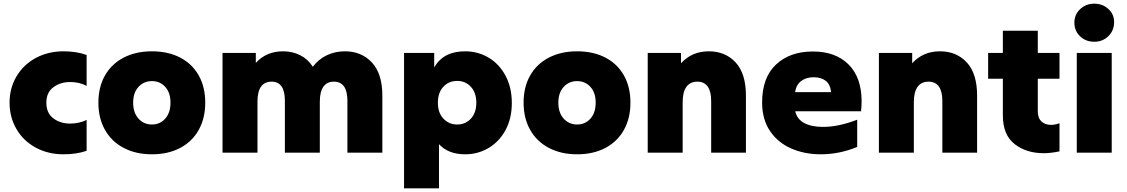

<svg xmlns="http://www.w3.org/2000/svg" viewBox="-20 -830 6127 1044"><path d="M32 -272Q32 -351 70 -415Q108 -479 175 -515Q242 -551 325 -551Q397 -551 451 -531V-363Q412 -384 362 -384Q308 -384 270 -355.5Q232 -327 232 -272Q232 -215 270 -186.5Q308 -158 362 -158Q386 -158 410 -163.5Q434 -169 451 -178V-10Q397 9 325 9Q242 9 175 -27Q108 -63 70 -127.5Q32 -192 32 -272Z M515 -272Q515 -357 551 -420Q587 -483 653 -517Q719 -551 806 -551Q894 -551 959.5 -517Q1025 -483 1060.5 -420Q1096 -357 1096 -272Q1096 -187 1060.5 -123.5Q1025 -60 959.5 -25.5Q894 9 806 9Q719 9 653 -25.5Q587 -60 551 -123.5Q515 -187 515 -272ZM907 -272Q907 -326 878.5 -357.5Q850 -389 806 -389Q762 -389 733 -357.5Q704 -326 704 -272Q704 -217 733 -185Q762 -153 806 -153Q850 -153 878.5 -185Q907 -217 907 -272Z M2059 -310V0H1869V-282Q1869 -386 1795 -386Q1758 -386 1738.5 -358.5Q1719 -331 1719 -277V0H1529V-282Q1529 -386 1457 -386Q1380 -386 1380 -277V0H1190V-542H1371V-488Q1428 -551 1520 -551Q1570 -551 1612 -530Q1654 -509 1681 -467Q1712 -508 1757 -529.5Q1802 -551 1855 -551Q1946 -551 2002.5 -490Q2059 -429 2059 -310Z M2763 -270Q2763 -186 2729 -123Q2695 -60 2637 -25.5Q2579 9 2509 9Q2418 9 2367 -46V194H2177V-542H2341V-463Q2390 -551 2509 -551Q2579 -551 2637 -516.5Q2695 -482 2729 -418Q2763 -354 2763 -270ZM2361 -271Q2361 -217 2391 -185Q2421 -153 2466 -153Q2511 -153 2540.5 -185Q2570 -217 2570 -271Q2570 -326 2540.5 -358Q2511 -390 2466 -390Q2420 -390 2390.5 -358Q2361 -326 2361 -271Z M2827 -272Q2827 -357 2863 -420Q2899 -483 2965 -517Q3031 -551 3118 -551Q3206 -551 3271.5 -517Q3337 -483 3372.5 -420Q3408 -357 3408 -272Q3408 -187 3372.5 -123.5Q3337 -60 3271.5 -25.5Q3206 9 3118 9Q3031 9 2965 -25.5Q2899 -60 2863 -123.5Q2827 -187 2827 -272ZM3219 -272Q3219 -326 3190.5 -357.5Q3162 -389 3118 -389Q3074 -389 3045 -357.5Q3016 -326 3016 -272Q3016 -217 3045 -185Q3074 -153 3118 -153Q3162 -153 3190.5 -185Q3219 -217 3219 -272Z M3502 -542H3683V-486Q3742 -551 3834 -551Q3924 -551 3980 -490.5Q4036 -430 4036 -310V0H3847V-281Q3847 -333 3828 -359.5Q3809 -386 3772 -386Q3733 -386 3712.5 -358Q3692 -330 3692 -275V0H3502Z M4124 -273Q4124 -408 4199.5 -479Q4275 -550 4400 -550Q4524 -550 4594.5 -479Q4665 -408 4665 -279Q4665 -254 4662 -225H4304Q4314 -182 4353 -161Q4392 -140 4456 -140Q4539 -140 4641 -179V-31Q4544 9 4443 9Q4355 9 4282.5 -22.5Q4210 -54 4167 -117.5Q4124 -181 4124 -273ZM4404 -410Q4364 -410 4337 -390Q4310 -370 4303 -329H4499Q4495 -371 4470 -390.5Q4445 -410 4404 -410Z M4759 -542H4940V-486Q4999 -551 5091 -551Q5181 -551 5237 -490.5Q5293 -430 5293 -310V0H5104V-281Q5104 -333 5085 -359.5Q5066 -386 5029 -386Q4990 -386 4969.5 -358Q4949 -330 4949 -275V0H4759Z M5353 -542H5433V-663H5623V-542H5741V-402H5623V-225Q5623 -188 5643 -169.5Q5663 -151 5695 -151Q5717 -151 5741 -160V-7Q5694 3 5655 3Q5560 3 5496.5 -47Q5433 -97 5433 -202V-402H5353Z M5835 -542H6025V0H5835ZM5822 -707Q5822 -751 5853.5 -780.5Q5885 -810 5930 -810Q5975 -810 6006.5 -781.5Q6038 -753 6038 -710Q6038 -664 6007 -633.5Q5976 -603 5930 -603Q5884 -603 5853 -632.5Q5822 -662 5822 -707Z"/></svg>

Font: Chess Sans ExtraBold
Style: Regular
Weight: 800
Designer: Wolf Bōese
Foundry: Wolf Bōese
Version: Version 7.223